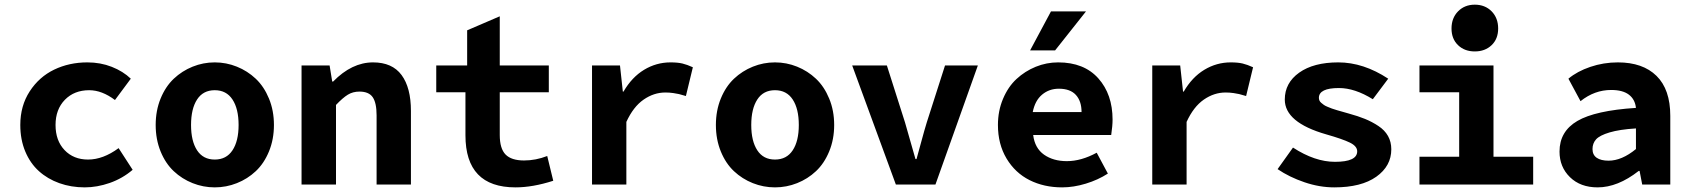

<svg xmlns="http://www.w3.org/2000/svg" viewBox="-20 -790 7235 822"><path d="M342.8 12.2Q284.2 12.2 233.9 -5.9Q183.6 -23.9 146.5 -57.4Q109.4 -90.8 88.1 -141.6Q66.9 -192.4 66.9 -254.9Q66.9 -336.9 107.2 -398.9Q147.5 -460.9 211.9 -491.9Q276.4 -522.9 354 -522.9Q410.2 -522.9 458.5 -503.9Q506.8 -484.9 540 -453.1L472.2 -361.8Q416.5 -403.8 361.8 -403.8Q297.9 -403.8 257.8 -362.8Q217.8 -321.8 217.8 -254.9Q217.8 -188 256.3 -147.5Q294.9 -106.9 356.9 -106.9Q421.4 -106.9 487.8 -155.8L547.9 -63Q504.4 -25.9 450 -6.8Q395.5 12.2 342.8 12.2Z M994.1 -5.9Q948.7 12.2 899.4 12.2Q850.1 12.2 804.7 -5.9Q759.3 -23.9 723.9 -57.1Q688.5 -90.3 667.5 -141.8Q646.5 -193.4 646.5 -254.9Q646.5 -316.4 667.5 -367.9Q688.5 -419.4 723.9 -452.9Q759.3 -486.3 804.7 -504.6Q850.1 -522.9 899.4 -522.9Q948.7 -522.9 994.1 -504.6Q1039.6 -486.3 1075 -452.9Q1110.4 -419.4 1131.6 -367.9Q1152.8 -316.4 1152.8 -254.9Q1152.8 -193.4 1131.6 -141.8Q1110.4 -90.3 1075 -57.1Q1039.6 -23.9 994.1 -5.9ZM1001.5 -254.9Q1001.5 -324.2 975.3 -364Q949.2 -403.8 899.4 -403.8Q849.6 -403.8 823.7 -364Q797.9 -324.2 797.9 -254.9Q797.9 -186 823.7 -146.5Q849.6 -106.9 899.4 -106.9Q949.2 -106.9 975.3 -146.5Q1001.5 -186 1001.5 -254.9Z M1271 0V-509.8H1391.1L1402.3 -440.9H1406.2Q1486.3 -522.9 1577.1 -522.9Q1659.2 -522.9 1699.2 -468.8Q1739.3 -414.6 1739.3 -314.9V0H1592.3V-295.9Q1592.3 -349.6 1575.7 -373.8Q1559.1 -397.9 1519 -397.9Q1490.7 -397.9 1469 -384.5Q1447.3 -371.1 1418.5 -340.8V0Z M2187 12.2Q1972.7 12.2 1972.7 -210.9V-395H1847.7V-509.8H1980V-660.2L2119.6 -720.2V-509.8H2329.6V-395H2119.6V-211.9Q2119.6 -153.8 2144.5 -128.4Q2169.4 -103 2223.6 -103Q2273.9 -103 2322.8 -122.1L2348.6 -16.1Q2260.7 12.2 2187 12.2Z M2514.6 0V-509.8H2634.3L2646.5 -397.9H2649.4Q2685.1 -459.5 2737.5 -491.2Q2790 -522.9 2850.6 -522.9Q2881.3 -522.9 2901.6 -518.1Q2921.9 -513.2 2946.3 -502L2916.5 -378.9Q2895 -385.3 2887 -387.2Q2878.9 -389.2 2862.5 -391.6Q2846.2 -394 2828.6 -394Q2779.3 -394 2735.4 -363.5Q2691.4 -333 2661.6 -268.1V0Z M3392.6 -5.9Q3347.2 12.2 3297.9 12.2Q3248.5 12.2 3203.1 -5.9Q3157.7 -23.9 3122.3 -57.1Q3086.9 -90.3 3065.9 -141.8Q3044.9 -193.4 3044.9 -254.9Q3044.9 -316.4 3065.9 -367.9Q3086.9 -419.4 3122.3 -452.9Q3157.7 -486.3 3203.1 -504.6Q3248.5 -522.9 3297.9 -522.9Q3347.2 -522.9 3392.6 -504.6Q3438 -486.3 3473.4 -452.9Q3508.8 -419.4 3530 -367.9Q3551.3 -316.4 3551.3 -254.9Q3551.3 -193.4 3530 -141.8Q3508.8 -90.3 3473.4 -57.1Q3438 -23.9 3392.6 -5.9ZM3399.9 -254.9Q3399.9 -324.2 3373.8 -364Q3347.7 -403.8 3297.9 -403.8Q3248 -403.8 3222.2 -364Q3196.3 -324.2 3196.3 -254.9Q3196.3 -186 3222.2 -146.5Q3248 -106.9 3297.9 -106.9Q3347.7 -106.9 3373.8 -146.5Q3399.9 -186 3399.9 -254.9Z M3815.4 0 3628.4 -509.8H3776.9L3854.5 -266.1Q3856.4 -259.8 3899.4 -108.9H3903.8Q3907.7 -122.1 3923.1 -179.2Q3938.5 -236.3 3947.8 -266.1L4025.9 -509.8H4166.5L3984.9 0Z M4390.1 -574.2 4479.5 -741.2H4629.4L4497.1 -574.2ZM4527.3 12.2Q4449.7 12.2 4387.9 -18.8Q4326.2 -49.8 4289.3 -111.3Q4252.4 -172.9 4252.4 -254.9Q4252.4 -315.4 4274.2 -366.9Q4295.9 -418.5 4332 -451.9Q4368.2 -485.4 4414.3 -504.2Q4460.4 -522.9 4510.3 -522.9Q4621.1 -522.9 4682.1 -454.6Q4743.2 -386.2 4743.2 -277.8Q4743.2 -251.5 4737.3 -211.9H4403.3Q4410.2 -155.8 4449.7 -127.9Q4489.3 -100.1 4547.4 -100.1Q4608.9 -100.1 4675.3 -136.2L4723.1 -46.9Q4680.7 -19.5 4628.4 -3.7Q4576.2 12.2 4527.3 12.2ZM4401.4 -310.1H4610.4Q4610.4 -356.9 4586.2 -383.5Q4562 -410.2 4513.2 -410.2Q4471.7 -410.2 4441.4 -384.8Q4411.1 -359.4 4401.4 -310.1Z M4913.1 0V-509.8H5032.7L5044.9 -397.9H5047.9Q5083.5 -459.5 5136 -491.2Q5188.5 -522.9 5249 -522.9Q5279.8 -522.9 5300 -518.1Q5320.3 -513.2 5344.7 -502L5314.9 -378.9Q5293.5 -385.3 5285.4 -387.2Q5277.3 -389.2 5261 -391.6Q5244.6 -394 5227.1 -394Q5177.7 -394 5133.8 -363.5Q5089.8 -333 5060.1 -268.1V0Z M5692.4 12.2Q5628.9 12.2 5564.5 -9.8Q5500 -31.7 5449.7 -65.9L5515.6 -158.2Q5609.4 -97.2 5695.3 -97.2Q5790.5 -97.2 5790.5 -142.1Q5790.5 -164.1 5759.3 -179.4Q5728 -194.8 5657.7 -214.8Q5480.5 -265.6 5480.5 -363.8Q5480.5 -435.1 5542.2 -479Q5604 -522.9 5709.5 -522.9Q5817.4 -522.9 5923.3 -453.1L5857.4 -365.2Q5780.3 -413.1 5712.4 -413.1Q5626.5 -413.1 5626.5 -371.1Q5626.5 -365.2 5628.7 -359.9Q5630.9 -354.5 5636.7 -349.6Q5642.6 -344.7 5647.9 -340.8Q5653.3 -336.9 5664.1 -332.5Q5674.8 -328.1 5682.4 -325.2Q5689.9 -322.3 5704.6 -318.1Q5719.2 -314 5727.8 -311.5Q5736.3 -309.1 5753.4 -304.2Q5794.4 -293 5824.2 -280.8Q5854 -268.6 5881.1 -250.7Q5908.2 -232.9 5922.4 -207.8Q5936.5 -182.6 5936.5 -150.9Q5936.5 -79.1 5872.3 -33.4Q5808.1 12.2 5692.4 12.2Z M6194.3 -668Q6194.3 -712.9 6222.4 -741.5Q6250.5 -770 6293.9 -770Q6337.9 -770 6366 -741.5Q6394 -712.9 6394 -668Q6394 -623.5 6366 -596.7Q6337.9 -569.8 6293.9 -569.8Q6250 -569.8 6222.2 -596.7Q6194.3 -623.5 6194.3 -668ZM6057.1 0V-119.1H6227.1V-395H6057.1V-509.8H6374V-119.1H6543.9V0Z M6819.8 12.2Q6746.1 12.2 6701.4 -31.5Q6656.7 -75.2 6656.7 -141.1Q6656.7 -227.5 6733.2 -272.2Q6809.6 -316.9 6983.9 -328.1Q6980 -364.7 6953.6 -384.8Q6927.2 -404.8 6877.9 -404.8Q6806.6 -404.8 6746.6 -356.9L6694.8 -453.1Q6731.9 -484.4 6788.6 -503.7Q6845.2 -522.9 6906.7 -522.9Q7013.2 -522.9 7072 -465.1Q7130.9 -407.2 7130.9 -293.9V0H7010.7L6999.5 -58.1H6995.6Q6905.8 12.2 6819.8 12.2ZM6866.7 -102.1Q6923.3 -102.1 6983.9 -151.9V-240.2Q6913.6 -235.8 6871.1 -223.1Q6828.6 -210.4 6813.2 -193.4Q6797.9 -176.3 6797.9 -151.9Q6797.9 -127 6815.9 -114.5Q6834 -102.1 6866.7 -102.1Z"/></svg>

Font: Office Code Pro Bold
Style: Regular
Weight: 700
Designer: Nathan Rutzky & Paul D. Hunt
Foundry: Adobe Systems Incorporated
Version: Version 1.004;PS 001.004;hotconv 1.0.70;makeotf.lib2.5.58329